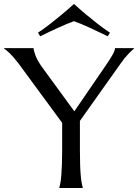

<svg xmlns="http://www.w3.org/2000/svg" viewBox="-45 -941 691 961"><path d="M355 -335.9V-190.9Q355 -149.4 356 -118.4Q356.9 -87.4 358.9 -64.9Q360.8 -42.5 363.5 -27.3Q366.2 -12.2 369.1 -2V0H252V-2Q254.9 -12.2 257.6 -27.3Q260.3 -42.5 262 -64.9Q263.7 -87.4 264.9 -118.4Q266.1 -149.4 266.1 -190.9V-326.2L47.9 -623Q36.6 -638.2 25.6 -650.9Q14.6 -663.6 4.9 -673.1Q-4.9 -682.6 -12.7 -689Q-20.5 -695.3 -24.9 -698.2V-700.2H123Q123 -689 132.6 -663.3Q142.1 -637.7 167 -603L327.1 -383.8L483.9 -612.8Q492.2 -625 500.5 -637.7Q508.8 -650.4 515.6 -662.1Q522.5 -673.8 526.6 -683.6Q530.8 -693.4 530.8 -700.2H626V-698.2Q615.2 -689 597.2 -670.7Q579.1 -652.3 558.1 -622.1ZM325.2 -921.4Q353.5 -895.5 383.8 -870.1Q410.2 -848.1 441.9 -823.2Q473.6 -798.3 505.4 -777.3L494.1 -759.3Q473.1 -769.5 450.2 -780.5Q427.2 -791.5 405 -801.8Q382.8 -812 362.3 -820.6Q341.8 -829.1 325.2 -835Q308.6 -829.1 288.3 -820.6Q268.1 -812 245.8 -802Q223.6 -792 200.7 -781Q177.7 -770 156.2 -759.3L145 -777.3Q176.8 -798.3 208.5 -823.2Q240.2 -848.1 266.6 -870.1Q296.9 -895.5 325.2 -921.4Z"/></svg>

Font: Marcellus SC
Style: Regular
Weight: 400
Designer: Astigmatic (AOETI)
Foundry: Astigmatic (AOETI)
Version: Version 1.001